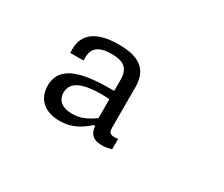

<svg xmlns="http://www.w3.org/2000/svg" viewBox="-66 -938 753 644"><g transform="rotate(30 310.0 -616.0)"><path d="M244 -777C152.5 -777 116 -740 116 -687V-671H167.5V-684.5C168 -728.5 202.5 -737.5 238 -737.5C279 -737.5 307.5 -727 307.5 -676.5V-634.5C203.5 -635 105.5 -624.5 105.5 -538.5C105.5 -486 141.5 -455.5 198.5 -455.5C249.5 -455.5 280.5 -479 305.5 -501H311C312.5 -475.5 324.5 -455.5 361.5 -455.5C372 -455.5 385.5 -457 399.5 -461.5V-501.5C371.5 -497.5 363 -502.5 363 -525.5V-680C363 -752.5 318.5 -777 244 -777ZM163 -545C163 -588 207 -603.5 278.5 -603.5C287.5 -603.5 297.5 -603 307.5 -602V-529C282 -510.5 256.5 -497 223 -497C185.5 -497 163 -514 163 -545Z"/></g></svg>

Font: Monaspace Neon ExtraLight
Style: Regular
Weight: 200
Designer: Riley Cran & the Lettermatic Team
Foundry: Lettermatic
Version: Version 1.200 (Monaspace Neon)